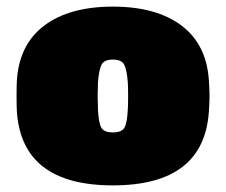

<svg xmlns="http://www.w3.org/2000/svg" viewBox="-20 -550 682 580"><path d="M613 -260Q613 -243 611 -213Q596 10 321 10Q46 10 31 -213Q30 -228 30 -260Q30 -292 31 -307Q38 -416 114 -473Q190 -530 321 -530Q452 -530 528 -473Q604 -416 611 -307Q613 -277 613 -260ZM276 -302 275 -260 276 -218Q278 -179 286 -164.5Q294 -150 321 -150Q348 -150 356 -164.5Q364 -179 366 -218Q367 -228 367 -260Q367 -292 366 -302Q363 -340 355 -355Q347 -370 321 -370Q295 -370 287 -355Q279 -340 276 -302Z"/></svg>

Font: Rubik
Style: Regular
Weight: 900
Designer: Hubert & Fischer
Foundry: Hubert & Fischer
Version: Version 1.100